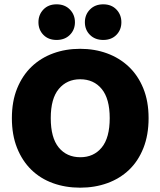

<svg xmlns="http://www.w3.org/2000/svg" viewBox="-20 -851 743 889"><path d="M668 -304Q668 -226 644 -165.5Q620 -105 577.5 -64.5Q535 -24 477 -3Q419 18 351 18Q283 18 225 -3Q167 -24 125 -65Q83 -106 59 -166Q35 -226 35 -304Q35 -382 59.5 -442Q84 -502 126.5 -542.5Q169 -583 226.5 -604Q284 -625 351 -625Q418 -625 475.5 -604Q533 -583 576 -542.5Q619 -502 643.5 -442Q668 -382 668 -304ZM488 -304Q488 -394 451 -439Q414 -484 351 -484Q290 -484 252.5 -439.5Q215 -395 215 -304Q215 -213 252 -168Q289 -123 352 -123Q414 -123 451 -168Q488 -213 488 -304ZM327 -748Q327 -713 303.5 -689.5Q280 -666 242 -666Q204 -666 181 -689.5Q158 -713 158 -748Q158 -783 181 -807Q204 -831 242 -831Q280 -831 303.5 -807Q327 -783 327 -748ZM542 -748Q542 -713 519 -689.5Q496 -666 458 -666Q420 -666 396.5 -689.5Q373 -713 373 -748Q373 -783 396.5 -807Q420 -831 458 -831Q496 -831 519 -807Q542 -783 542 -748Z"/></svg>

Font: Baloo Chettan 2 ExtraBold
Style: Regular
Weight: 800
Designer: Maithili Shingre, Unnati Kotecha and Ek Type
Foundry: Ek Type
Version: Version 1.640;hotconv 1.0.111;makeotfexe 2.5.65597; ttfautoh